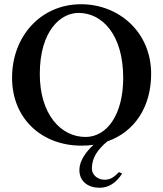

<svg xmlns="http://www.w3.org/2000/svg" viewBox="-20 -678 770 907"><path d="M557 142 542 135C520 157 504 171 474 171C438 171 414 145 414 119C414 65 443 27 487 -10C616 -55 694 -173 694 -329C694 -528 540 -658 363 -658C173 -658 37 -507 37 -311C37 -113 182 10 364 10C384 10 403 9 422 6C384 41 355 83 355 125C355 180 397 209 451 209C492 209 528 187 557 142ZM351 -617C464 -617 562 -513 562 -310C562 -136 485 -31 384 -31C266 -31 168 -140 168 -328C168 -532 266 -617 351 -617Z"/></svg>

Font: Libertinus Serif Semibold
Style: Regular
Weight: 600
Designer: Philipp H. Poll, Khaled Hosny
Foundry: Caleb Maclennan
Version: Version 7.050;RELEASE